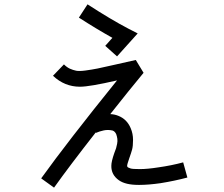

<svg xmlns="http://www.w3.org/2000/svg" viewBox="-20 -818 1040 890"><path d="M467.8 -605.5 501 -642.6Q425.8 -684.6 345.7 -736.3L385.7 -797.9Q494.1 -727.5 576.2 -684.6L618.2 -663.1L522.5 -556.6ZM230.5 51.8 170.9 8.8Q293 -161.1 522.5 -445.3Q395.5 -416 350.6 -416Q279.3 -416 225.6 -466.8L276.4 -519.5Q290 -505.9 304.2 -499.5Q318.4 -493.2 333 -490.2Q347.7 -487.3 376.5 -491.2Q405.3 -495.1 432.6 -500.5Q460 -505.9 514.6 -518.6Q574.2 -532.2 609.4 -540L645.5 -480.5Q579.1 -400.4 491.2 -289.1Q511.7 -288.1 528.3 -281.2Q568.4 -265.6 585.9 -223.6Q596.7 -198.2 596.7 -169.4Q596.7 -140.6 592.3 -124.5Q587.9 -108.4 579.1 -84Q569.3 -56.6 569.3 -48.8Q569.3 -44.9 573.2 -42Q577.1 -40 585.4 -37.1Q593.8 -34.2 628.4 -34.2Q663.1 -34.2 712.9 -42Q775.4 -50.8 829.1 -65.4L848.6 4.9Q790 20.5 723.6 31.2Q668 39.1 627 39.1Q625 39.1 622.1 39.1Q561.5 39.1 531.2 17.6Q495.1 -7.8 496.1 -49.8Q496.1 -69.3 509.8 -108.4Q515.6 -123 518.1 -130.9Q520.5 -138.7 522.9 -151.4Q525.4 -164.1 523.9 -174.8Q522.5 -185.5 518.6 -196.3Q512.7 -209 502 -212.9Q480.5 -217.8 460.4 -213.4Q440.4 -209 424.8 -202.1L423.8 -204.1Q303.7 -50.8 230.5 51.8Z"/></svg>

Font: irohakakuC Regular
Style: Regular
Weight: 400
Designer: [Source Han Sans]
Ryoko NISHIZUKA Ë•øÂ°öÊ∂ºÂ≠ê (kana & ideographs); Paul D. Hunt (Latin, Greek & Cyrillic); Wenlong ZHAN
Version: Version 1.001.20160904